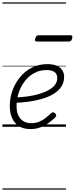

<svg xmlns="http://www.w3.org/2000/svg" viewBox="-20 -1050 619 1590"><path d="M233 19Q173 19 135 -6.5Q97 -32 79 -75Q61 -118 61 -172Q61 -239 83.5 -301Q106 -363 147 -412.5Q188 -462 245 -490.5Q302 -519 373 -519Q420 -519 451 -505Q482 -491 496.5 -467.5Q511 -444 511 -413Q511 -367 487.5 -332Q464 -297 423 -272Q382 -247 329 -231.5Q276 -216 217 -208Q158 -200 98 -198L111 -243Q162 -245 211.5 -252Q261 -259 304.5 -272Q348 -285 382 -303.5Q416 -322 435 -347Q454 -372 454 -403Q454 -437 431.5 -453.5Q409 -470 366 -470Q308 -470 261.5 -444Q215 -418 183 -375Q151 -332 134 -279.5Q117 -227 117 -173Q117 -124 132.5 -92.5Q148 -61 175.5 -45.5Q203 -30 239 -30Q277 -30 307 -43Q337 -56 361 -75.5Q385 -95 404 -113Q414 -121 421.5 -120Q429 -119 436 -112Q443 -105 445 -96.5Q447 -88 438 -79Q415 -55 383 -32Q351 -9 313.5 5Q276 19 233 19ZM286 -706Q273 -706 270.5 -712.5Q268 -719 272 -731Q275 -744 281.5 -751Q288 -758 299 -758H564Q576 -758 578.5 -751Q581 -744 577 -731Q574 -718 567.5 -712Q561 -706 549 -706ZM0 510H526V520H0ZM0 -20H526V0H0ZM0 -505H526V-500H0ZM0 -1030H526V-1020H0Z"/></svg>

Font: Playwrite CO Guides
Style: Regular
Weight: 400
Designer: Veronika Burian, José Scaglione
Foundry: TypeTogether
Version: Version 1.003